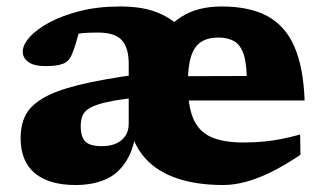

<svg xmlns="http://www.w3.org/2000/svg" viewBox="-20 -544 977 578"><path d="M275.5 -446Q247 -446 228.2 -444.2Q209.5 -442.5 195.5 -439.5L225.5 -480.5Q221 -459.5 216.5 -442.2Q212 -425 207.2 -410Q202.5 -395 196.5 -380.5Q188 -359 169.5 -352Q151 -345 117.5 -345Q82.5 -345 65.5 -357.2Q48.5 -369.5 48.5 -388.5Q48.5 -409 69.5 -432.5Q90.5 -456 129.2 -476.8Q168 -497.5 221.8 -511Q275.5 -524.5 342 -524.5Q405 -524.5 448 -508.5Q491 -492.5 516.5 -467Q542 -441.5 553 -413H448Q477 -461.5 525.5 -493Q574 -524.5 647 -524.5Q732 -524.5 785.8 -495Q839.5 -465.5 866.5 -403Q893.5 -340.5 897 -241.5H503L502.5 -314.5L792.5 -315.5L723 -287Q724 -345.5 714.8 -376.5Q705.5 -407.5 686 -419.2Q666.5 -431 637.5 -431Q606.5 -431 586 -418.2Q565.5 -405.5 555.5 -375.2Q545.5 -345 545.5 -291.5Q545.5 -225 562 -186.5Q578.5 -148 615.5 -131.5Q652.5 -115 713.5 -115Q746.5 -115 775.8 -118Q805 -121 831.5 -126.5Q858 -132 883.5 -139L884.5 -78Q837.5 -46.5 796.5 -26.2Q755.5 -6 719.8 3.5Q684 13 652 13Q572.5 13 513.2 -7Q454 -27 417.8 -66.8Q381.5 -106.5 370.5 -165.5L392.5 -167.5Q385 -98.5 360 -59Q335 -19.5 296.2 -3.2Q257.5 13 207.5 13Q128 13 85 -22.5Q42 -58 42 -129Q42 -166 55.8 -195Q69.5 -224 107 -247Q144.5 -270 215.5 -287.8Q286.5 -305.5 401.5 -321L394 -250.5Q337.5 -244.5 303.5 -237Q269.5 -229.5 252 -219.8Q234.5 -210 228.8 -196.5Q223 -183 223 -165Q223 -132 236.8 -118Q250.5 -104 287 -104Q311.5 -104 329.5 -112Q347.5 -120 357.5 -135Q367.5 -150 367.5 -171.5V-352Q367.5 -400 346.8 -423Q326 -446 275.5 -446Z"/></svg>

Font: Newsreader 7pt
Style: Bold
Weight: 700
Designer: Hugues Gentile
Foundry: Production Type
Version: Version 1.003